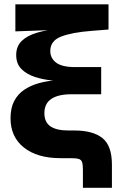

<svg xmlns="http://www.w3.org/2000/svg" viewBox="-20 -748 594 908"><path d="M372.1 140.1V54.2Q372.1 30.3 368.2 18.8Q364.3 7.3 352.1 3.7Q339.8 0 314.5 0H266.1Q156.2 0 93 -50.3Q29.8 -100.6 29.8 -188.5Q29.8 -237.3 47.1 -270.3Q64.5 -303.2 94.2 -323.2Q124 -343.3 160.9 -353.8Q197.8 -364.3 237.5 -367.7Q277.3 -371.1 314.9 -371.6V-362.8Q272.9 -363.3 227.8 -367.4Q182.6 -371.6 143.8 -384.5Q105 -397.5 80.8 -422.1Q56.6 -446.8 56.6 -487.8Q56.6 -529.3 83 -554.7Q109.4 -580.1 156.7 -593.8Q204.1 -607.4 267.1 -613.8V-607.4L52.7 -599.6V-727.5H493.2V-608.4L413.6 -602.1Q318.8 -594.7 268.3 -574.7Q217.8 -554.7 217.8 -506.8Q217.8 -472.7 245.6 -451.7Q273.4 -430.7 335.9 -430.7H458.5V-302.2H317.4Q255.4 -302.2 222.7 -280.3Q189.9 -258.3 189.9 -212.4Q189.9 -170.4 218.5 -150.6Q247.1 -130.9 303.2 -130.9H332Q419.4 -130.9 464.4 -95Q509.3 -59.1 509.3 30.8V140.1Z"/></svg>

Font: Inter 17pt ExtraBold
Style: Regular
Weight: 800
Version: Version 4.001;git-66647c0bb